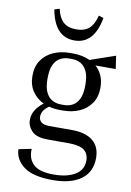

<svg xmlns="http://www.w3.org/2000/svg" viewBox="-103 -805 746 1090"><g transform="rotate(10 270.0 -259.5)"><path d="M501 58Q501 138 442.5 180.5Q384 223 280 223Q166 223 113 183.5Q60 144 58 84L132 69Q128 124 161.5 157.5Q195 191 280 191Q356 191 402.5 163Q449 135 449 81Q449 41 422 21Q395 1 333 1H214Q147 1 120 -27.5Q93 -56 93 -91Q93 -120 107.5 -145.5Q122 -171 154 -196Q114 -215 89 -251.5Q64 -288 64 -340Q64 -395 89.5 -431.5Q115 -468 157.5 -486.5Q200 -505 252 -505H269Q324 -505 367 -485L512 -535L523 -460H406Q429 -440 442.5 -410Q456 -380 456 -340Q456 -287 430.5 -250Q405 -213 363 -194.5Q321 -176 269 -176H252Q235 -176 219 -178Q203 -180 188 -184Q166 -169 156.5 -153Q147 -137 147 -120Q147 -100 161.5 -88Q176 -76 208 -76H338Q417 -76 459 -42Q501 -8 501 58ZM269 -208Q296 -208 318.5 -220Q341 -232 355 -260.5Q369 -289 369 -340Q369 -392 355 -420.5Q341 -449 318.5 -461Q296 -473 269 -473H252Q225 -473 202 -461Q179 -449 165 -420.5Q151 -392 151 -340Q151 -289 165 -260.5Q179 -232 202 -220Q225 -208 252 -208ZM263 -643Q310 -643 336.5 -666.5Q363 -690 376 -742L404 -733Q376 -579 263 -579Q149 -579 121 -733L150 -742Q162 -690 188.5 -666.5Q215 -643 263 -643Z"/></g></svg>

Font: Inria Serif
Style: Regular
Weight: 400
Designer: Black Foundry Team
Foundry: Black Foundry
Version: Version 1.000; ttfautohint (v1.8.3)